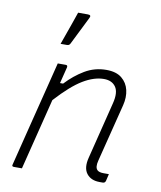

<svg xmlns="http://www.w3.org/2000/svg" viewBox="-87 -852 773 922"><g transform="rotate(10 300.0 -391.5)"><path d="M165 -526H204Q214 -526 212 -515Q207 -495 202 -475Q197 -455 192 -435H207Q248 -479 296 -507.5Q344 -536 401 -536Q449 -536 476 -514Q503 -492 511 -457.5Q519 -423 509 -383Q491 -310 473.5 -242Q456 -174 438 -101Q429 -67 442 -54Q451 -45 473 -45H499Q497 -36 495 -28Q493 -20 491 -11Q488 0 477 0H462Q419 0 398 -27.5Q377 -55 390 -106Q407 -174 424 -242.5Q441 -311 459 -383Q473 -438 454.5 -464.5Q436 -491 397 -491Q349 -491 295 -458.5Q241 -426 170 -348Q148 -261 126.5 -174Q105 -87 83 0H44Q32 0 36 -11Q62 -115 88 -219Q114 -323 140 -426ZM266 -783Q285 -783 277 -768Q262 -737 253 -719.5Q244 -702 235 -683.5Q226 -665 209 -631Q207 -627 203.5 -624Q200 -621 192 -621H162Q175 -658 183.5 -681.5Q192 -705 200 -728Q208 -751 219 -783Z"/></g></svg>

Font: Recursive Mn Lnr St Lt
Style: Italic
Weight: 300
Italic angle: -15°
Monospace: yes
Version: Version 1.079;hotconv 1.0.112;makeotfexe 2.5.65598; ttfautoh